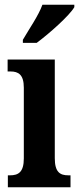

<svg xmlns="http://www.w3.org/2000/svg" viewBox="-20 -786 332 806"><path d="M76 -619V-606H134C188 -646 272 -721 292 -756V-766H158C142 -721 102 -664 76 -619ZM13 0H276V-50H267C232 -50 210 -63 210 -122V-536H12V-486H24C57 -486 80 -473 80 -418V-121C80 -63 57 -50 22 -50H13Z"/></svg>

Font: Noto Serif Georgian ExtraCondensed Bold
Style: Regular
Weight: 700
Width: 2
Designer: Monotype Design Team, Akaki Razmadze
Foundry: Google LLC
Version: Version 2.003